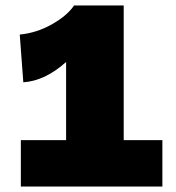

<svg xmlns="http://www.w3.org/2000/svg" viewBox="-20 -680 640 700"><path d="M56 0V-169H221V-454Q144 -385 65 -380L52 -554Q114 -560 169.5 -591.5Q225 -623 250 -660H431V-169H572V0Z"/></svg>

Font: Elaine Sans Black
Style: Regular
Weight: 900
Designer: Wei Huang
Foundry: Wei Huang
Version: Version 2.001;December 24, 2019;FontCreator 12.0.0.2547 64-b